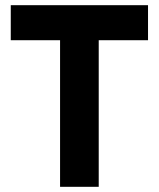

<svg xmlns="http://www.w3.org/2000/svg" viewBox="-20 -720 612 740"><path d="M211.5 0V-565H21.5V-700H550.5V-565H360.5V0Z"/></svg>

Font: Geologica Roman SemiBold
Style: Regular
Weight: 600
Designer: Sindre Bremnes, Frode Helland
Foundry: Monokrom Skriftforlag AS
Version: Version 1.010;gftools[0.9.28]